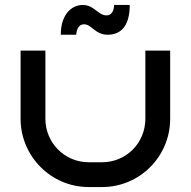

<svg xmlns="http://www.w3.org/2000/svg" viewBox="-20 -754 769 774"><path d="M566 -550V-275C566 -178 489 -100 392 -100H337C241 -100 163 -178 163 -275V-550H63V-275C63 -124 186 0 337 0H392C543 0 666 -123 666 -275V-550ZM503 -734H440C440 -724 437 -692 409 -692C376 -692 359 -734 314 -734C267 -734 225 -694 225 -614H287C288 -623 291 -656 319 -656C350 -656 363 -614 414 -614C463 -614 503 -644 503 -734Z"/></svg>

Font: Bruno Ace SC
Style: Regular
Weight: 400
Designer: Astigmatic (AOETI)
Foundry: Astigmatic (AOETI)
Version: Version 1.000